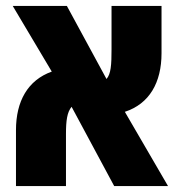

<svg xmlns="http://www.w3.org/2000/svg" viewBox="-20 -629 611 649"><path d="M34 0H203V-176C203 -222 207 -250 222 -268L366 0H548L402 -251C485 -278 526 -350 526 -449V-609H357V-462C357 -410 355 -379 340 -362L206 -609H23L155 -387C74 -358 34 -287 34 -189Z"/></svg>

Font: Noto Sans Hebrew Condensed Black
Style: Regular
Weight: 900
Width: 3
Designer: Monotype Design Team
Foundry: Monotype Imaging Inc.
Version: Version 2.004